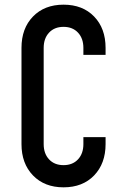

<svg xmlns="http://www.w3.org/2000/svg" viewBox="-20 -786 514 822"><path d="M432 -199V-169Q432 -86 383 -35Q334 16 252 16Q170.5 16 121.2 -35Q72 -86 72 -169V-581Q72 -664.5 121.2 -715.2Q170.5 -766 252 -766Q334 -766 383 -715.2Q432 -664.5 432 -581V-551H337V-581Q337 -621.5 314 -646.2Q291 -671 252 -671Q213 -671 190 -646.2Q167 -621.5 167 -581V-169Q167 -128.5 190 -103.8Q213 -79 252 -79Q291 -79 314 -103.8Q337 -128.5 337 -169V-199Z"/></svg>

Font: Mohave Light Medium
Style: Regular
Weight: 500
Version: Version 2.003